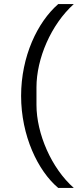

<svg xmlns="http://www.w3.org/2000/svg" viewBox="-20 -780 380 937"><path d="M83 -312C83 -118 165 54 264 137H340C231 41 158 -128 158 -268V-354C158 -494 229 -660 340 -760H264C163 -672 83 -505 83 -312Z"/></svg>

Font: IBMKR
Style: Regular
Weight: 400
Designer: Mike Abbink; Paul van der Laan; Pieter van Rosmalen; Wujin Sim; Chorong Kim; Dohee Lee;
Foundry: Sandoll Inc.
Version: Version 1.002